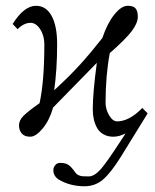

<svg xmlns="http://www.w3.org/2000/svg" viewBox="-20 -462 538 666"><path d="M301.8 -83Q301.8 -139.2 315.9 -244.1L164.1 -88.9Q152.3 -45.9 128.4 -16.8Q104.5 12.2 85 12.2Q64.9 12.2 55.4 1Q45.9 -10.3 45.9 -26.9Q45.9 -44.9 61.8 -60.5Q77.6 -76.2 117.2 -104Q133.8 -179.2 133.8 -308.1Q133.8 -338.4 119.4 -360.6Q105 -382.8 85.9 -382.8Q63 -382.8 41 -360.8L23.9 -378.9Q63.5 -441.9 105 -441.9Q139.6 -441.9 158.9 -407.2Q178.2 -372.6 178.2 -308.1Q178.2 -222.7 168 -148.9Q221.2 -197.8 257.3 -237.5Q293.5 -277.3 335 -330.1Q352.1 -380.9 376.5 -411.4Q400.9 -441.9 422.9 -441.9Q442.4 -441.9 450.2 -432.9Q458 -423.8 458 -403.8Q458 -381.8 436.8 -353.8Q415.5 -325.7 360.8 -277.8Q346.2 -199.7 346.2 -106Q346.2 -83 358.6 -62Q371.1 -41 386.2 -41Q427.2 -41 471.2 -85L473.1 -87.9L492.2 -68.8L397.9 84Q364.3 137.7 337.2 160.9Q310.1 184.1 272.9 184.1Q223.6 184.1 184.1 161.1Q165 148.9 165 127.9Q165 119.1 171.4 111.1Q177.7 103 189 103Q207.5 103 218 110.4Q228.5 117.7 241.2 136.2Q246.1 143.1 253.2 146Q260.3 148.9 266.1 149.4Q272 149.9 288.1 149.9Q306.6 149.9 328.6 126Q348.1 104.5 399.9 24.9L415.5 1Q393.1 12.2 373 12.2Q353.5 12.2 338.9 3.9Q324.2 -4.4 316.4 -18.8Q308.6 -33.2 305.2 -49.1Q301.8 -64.9 301.8 -83Z"/></svg>

Font: Linux Biolinum G
Style: Regular
Weight: 400
Designer: Philipp H. Poll
Foundry: Philipp H. Poll
Version: Version 1.1.0 ; ttfautohint (v1.6)